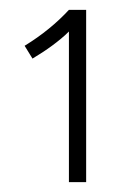

<svg xmlns="http://www.w3.org/2000/svg" viewBox="-20 -655 242 390"><path d="M120 -635C96 -609 66 -584 30 -562L46 -536C73 -552 101 -572 120 -591V-285H155V-635Z"/></svg>

Font: Gully Light
Style: Regular
Weight: 300
Designer: jaikishan Patel
Foundry: MagicType
Version: Version 1.000;Glyphs 3.2 (3242)